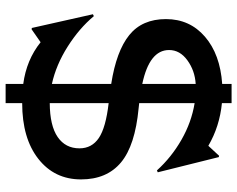

<svg xmlns="http://www.w3.org/2000/svg" viewBox="-102 -678 860 697"><g transform="rotate(90 328.5 -330.0)"><path d="M39.1 -240.2Q83.5 -187 149.9 -145Q216.3 -103 285.2 -87.9V-303.2Q166 -321.8 107.9 -368.7Q49.8 -415.5 49.8 -502Q49.8 -588.4 113.8 -643.6Q177.7 -698.7 285.2 -706.1V-740.2H355V-705.1Q439.5 -696.8 509.8 -655.8L545.9 -694.8L550.8 -693.8L606 -472.2L599.1 -469.2Q551.3 -522 487.8 -558.3Q424.3 -594.7 355 -606V-404.8Q357.9 -404.3 364 -403.8Q370.1 -403.3 373 -402.8Q508.8 -390.1 570.3 -338.6Q631.8 -287.1 631.8 -193.8Q631.8 -97.2 557.1 -38.6Q482.4 20 355 20V80.1H285.2V16.1Q197.8 4.4 133.8 -46.9L86.9 -14.2L82 -15.1L32.2 -236.8ZM162.1 -513.2Q162.1 -441.9 285.2 -416V-609.9Q236.8 -606.9 199.5 -579.8Q162.1 -552.7 162.1 -513.2ZM519 -188Q519 -232.9 481.4 -258.3Q443.8 -283.7 355 -293.9V-80.1Q437 -80.6 478 -108.9Q519 -137.2 519 -188Z"/></g></svg>

Font: Tiffany Gothic CC
Style: Regular
Weight: 400
Designer: indestructible type*
Foundry: Cowboy Collective
Version: Version 1.000